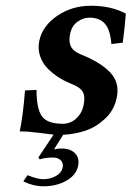

<svg xmlns="http://www.w3.org/2000/svg" viewBox="-20 -464 462 675"><path d="M67.9 -146 108.4 -147.9Q108.4 -81.5 127.4 -55.2Q146.5 -28.8 201.2 -28.8Q215.8 -28.8 230 -35.2Q244.1 -41.5 256.8 -56.9Q269.5 -72.3 273.9 -94.2Q280.3 -125 270.8 -141.6Q261.2 -158.2 224.6 -171.9Q205.1 -179.7 185.8 -192.1Q166.5 -204.6 147.9 -222.9Q129.4 -241.2 120.8 -267.1Q112.3 -293 118.2 -320.8Q129.4 -373 181.2 -408.4Q232.9 -443.8 300.3 -443.8Q370.6 -443.8 422.4 -416Q418.5 -366.2 411.6 -314L371.6 -309.1Q367.7 -359.9 348.6 -380.9Q329.6 -401.9 294.4 -401.9Q272 -401.9 252.2 -387.5Q232.4 -373 226.6 -345.2Q220.7 -317.9 229.5 -300.3Q238.3 -282.7 265.6 -272Q333.5 -245.1 367.7 -209Q401.9 -172.9 390.1 -119.1Q381.3 -76.7 349.6 -46.9Q317.9 -17.1 280.5 -4.6Q243.2 7.8 202.1 9.8L169.9 61Q182.6 58.1 196.8 58.1Q227.5 58.1 243.9 75Q260.3 91.8 254.4 120.1Q247.6 151.9 213.1 171.4Q178.7 190.9 132.3 190.9Q97.2 190.9 62 173.8L76.7 151.9Q111.3 166 131.8 166Q156.2 166 176.3 155Q196.3 144 200.2 125Q203.6 109.4 193.6 99.6Q183.6 89.8 166 89.8Q140.1 89.8 119.6 96.2L114.7 89.8L168.5 9.3Q157.7 8.3 116.5 2.9Q75.2 -2.4 49.3 -2Q61 -56.6 67.9 -146Z"/></svg>

Font: Linux Libertine Slanted
Style: Semibold Slanted
Weight: 600
Designer: Philipp H. Poll
Foundry: Philipp H. Poll
Version: Version 5.1.1